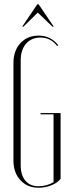

<svg xmlns="http://www.w3.org/2000/svg" viewBox="-20 -873 332 900"><path d="M84 -748 155 -853H161L232 -748H226L157 -814L90 -748ZM43 -578Q43 -635 75.5 -670.5Q108 -706 161 -706Q218 -706 253 -661L248 -657Q218 -697 170 -697Q127 -697 102 -668Q77 -639 77 -589V-99Q77 -52 99 -26Q121 0 160 0Q199 0 231 -19V-337H170V-343H264V-35Q250 -16 221 -4.5Q192 7 161 7Q108 7 75.5 -28.5Q43 -64 43 -120Z"/></svg>

Font: Moniqa ExtLt Narrow Display
Style: Regular
Weight: 200
Width: 4
Designer: Rajesh Rajput
Foundry: Rajesh Rajput
Version: Version 1.000